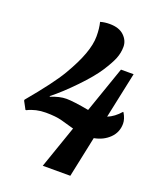

<svg xmlns="http://www.w3.org/2000/svg" viewBox="-140 -827 755 912"><g transform="rotate(20 237.5 -371.0)"><path d="M477.1 -317.9Q477.1 -274.4 446.8 -244.6Q416.5 -214.8 369.6 -206.1L326.2 0H187L261.7 -215.3Q230.5 -224.1 198.2 -233.2Q166 -242.2 115.2 -242.2Q64.5 -242.2 22.9 -221.2H19L-2 -260.3V-265.1Q101.1 -388.2 140.4 -455.1Q179.7 -522 198.2 -573Q216.8 -624 216.8 -664.6Q216.8 -705.1 209 -735.4Q230 -741.7 255.9 -741.7Q303.7 -741.7 328.9 -717.5Q354 -693.4 354 -662.1Q354 -630.9 342.5 -602.3Q331.1 -573.7 302.7 -529.8Q274.4 -485.8 215.3 -424.3Q156.2 -362.8 105 -322.3L106 -319.3Q149.9 -337.4 184.6 -337.4Q219.7 -337.4 298.8 -322.8L379.9 -556.2H443.8L394.5 -323.7Q428.7 -337.4 458 -371.1L460.9 -369.1Q477.1 -341.3 477.1 -317.9Z"/></g></svg>

Font: Lobster-Regular
Style: Regular
Weight: 400
Designer: Pablo Impallari
Foundry: Pablo Impallari
Version: Version 1.007; ttfautohint (v1.1) -l 8 -r 50 -G 50 -x 14 -D 